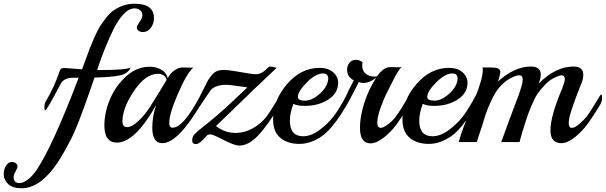

<svg xmlns="http://www.w3.org/2000/svg" viewBox="-193 -762 3250 1030"><path d="M133 -313Q58 -170 50 -170Q45 -170 45 -186.5Q45 -203 51 -215Q100 -299 125 -375Q129 -388 134 -392.5Q139 -397 151 -397H159L247 -390Q253 -405 267.5 -445Q282 -485 290 -506Q298 -527 314 -563Q330 -599 343 -620Q356 -641 377 -667.5Q398 -694 419 -708Q470 -742 529 -742Q633 -742 633 -665Q633 -636 616.5 -613Q600 -590 573 -590Q560 -590 550.5 -597Q541 -604 541 -613.5Q541 -623 556 -644.5Q571 -666 571 -681.5Q571 -697 558.5 -707Q546 -717 529 -717Q499 -717 469 -685Q439 -653 414 -601Q370 -510 335 -407Q334 -402 333 -400Q330 -392 328 -386Q486 -386 508 -400Q495 -368 452 -358Q409 -348 314 -346L285 -262Q223 -84 189 -17.5Q155 49 124.5 97Q94 145 64 176Q-4 248 -77 248Q-126 248 -149.5 225Q-173 202 -173 173.5Q-173 145 -160 126Q-147 107 -131 107Q-115 107 -107 114.5Q-99 122 -99 130.5Q-99 139 -109.5 157.5Q-120 176 -120 189Q-120 202 -113 211Q-106 220 -88 220Q-70 220 -45.5 202.5Q-21 185 2 152Q88 25 229 -345H201Q150 -345 133 -313Z M784 -400 834 -399H844Q811 -372 763 -262.5Q715 -153 715 -103Q715 -77 733 -77Q791 -77 881 -248Q885 -255 888 -255Q894 -255 894 -236.5Q894 -218 884 -201Q761 6 678 6Q624 6 624 -77Q624 -139 645 -199Q531 3 434 3Q367 3 367 -89Q367 -159 397.5 -231Q428 -303 485 -353.5Q542 -404 610 -404Q642 -404 670 -389.5Q698 -375 707 -343Q718 -366 741 -383Q764 -400 784 -400ZM701 -334Q691 -366 654 -366Q588 -366 526 -274.5Q464 -183 464 -111Q464 -80 488 -80Q514 -80 549 -112.5Q584 -145 612 -189Q674 -287 701 -334Z M1310 -201Q1243 -89 1191.5 -35Q1140 19 1091 19Q1065 19 1007 -11Q949 -41 936.5 -41Q924 -41 920 -38Q879 11 858.5 11Q838 11 838 -9Q838 -29 850.5 -41.5Q863 -54 869.5 -60Q876 -66 889.5 -76Q903 -86 927 -106Q1000 -165 1099 -260L1134 -293L1114 -296Q1043 -307 1020 -307Q967 -307 939 -281Q936 -278 904 -229.5Q872 -181 871 -181Q867 -181 867 -202Q867 -223 875 -237Q883 -251 899.5 -285Q916 -319 922.5 -330.5Q929 -342 943 -359Q957 -376 973 -381.5Q989 -387 1007 -387Q1025 -387 1063 -381L1075 -379Q1158 -364 1179 -364Q1213 -364 1243 -398Q1249 -405 1259.5 -405Q1270 -405 1291 -398Q1213 -326 966 -86Q1012 -49 1069 -49Q1071 -49 1073 -49Q1118 -49 1162 -73Q1206 -97 1238 -138Q1251 -155 1283 -207.5Q1315 -260 1317 -260Q1322 -260 1322 -241Q1322 -222 1310 -201Z M1674 -260Q1680 -260 1680 -240.5Q1680 -221 1664 -194Q1648 -167 1632.5 -143Q1617 -119 1591 -87Q1565 -55 1540 -36Q1477 10 1413.5 10Q1350 10 1311 -22.5Q1272 -55 1272 -122Q1272 -224 1347 -311Q1422 -398 1522 -398Q1567 -398 1594 -374.5Q1621 -351 1621 -318Q1621 -262 1568 -228Q1515 -194 1443 -194Q1401 -194 1381 -205Q1362 -154 1362 -115Q1362 -31 1433 -31Q1475 -31 1519.5 -63.5Q1564 -96 1595.5 -136.5Q1627 -177 1667 -253Q1671 -260 1674 -260ZM1568 -339Q1568 -368 1540 -368Q1501 -368 1453 -320Q1405 -272 1405 -242Q1405 -222 1443 -222Q1481 -222 1522.5 -259Q1564 -296 1568 -339Z M1900 -402 1951 -401H1961Q1946 -390 1918.5 -336Q1891 -282 1877.5 -254.5Q1864 -227 1847.5 -180.5Q1831 -134 1831 -105Q1831 -76 1851 -76Q1864 -77 1887.5 -94.5Q1911 -112 1926.5 -131.5Q1942 -151 1960.5 -181.5Q1979 -212 1992.5 -234.5Q2006 -257 2008 -257Q2015 -257 2015 -238.5Q2015 -220 2005 -203Q1962 -132 1934 -94Q1906 -56 1866.5 -24.5Q1827 7 1795 7Q1738 7 1738 -77Q1738 -134 1760 -206Q1782 -278 1825 -345Q1790 -317 1755 -317Q1744 -317 1732 -322Q1661 -182 1655.5 -182Q1650 -182 1650 -198.5Q1650 -215 1662.5 -244.5Q1675 -274 1689.5 -301Q1704 -328 1705 -331Q1669 -349 1669 -389Q1669 -409 1681.5 -425Q1694 -441 1716 -441Q1738 -441 1752 -427Q1750 -421 1750 -409Q1750 -382 1769.5 -366.5Q1789 -351 1817 -351Q1825 -351 1829 -352Q1864 -402 1900 -402Z M2368 -260Q2374 -260 2374 -240.5Q2374 -221 2358 -194Q2342 -167 2326.5 -143Q2311 -119 2285 -87Q2259 -55 2234 -36Q2171 10 2107.5 10Q2044 10 2005 -22.5Q1966 -55 1966 -122Q1966 -224 2041 -311Q2116 -398 2216 -398Q2261 -398 2288 -374.5Q2315 -351 2315 -318Q2315 -262 2262 -228Q2209 -194 2137 -194Q2095 -194 2075 -205Q2056 -154 2056 -115Q2056 -31 2127 -31Q2169 -31 2213.5 -63.5Q2258 -96 2289.5 -136.5Q2321 -177 2361 -253Q2365 -260 2368 -260ZM2262 -339Q2262 -368 2234 -368Q2195 -368 2147 -320Q2099 -272 2099 -242Q2099 -222 2137 -222Q2175 -222 2216.5 -259Q2258 -296 2262 -339Z M3027 -201Q2990 -139 2959.5 -97.5Q2929 -56 2890 -25Q2851 6 2819 6Q2760 6 2760 -62Q2760 -141 2823 -287Q2837 -324 2837 -338Q2837 -358 2819 -358Q2808 -358 2781 -345Q2754 -332 2729.5 -306Q2705 -280 2690 -258Q2675 -236 2657 -192Q2639 -148 2633 -130Q2604 -40 2594 0H2496Q2548 -144 2567.5 -194Q2587 -244 2591 -256L2600 -284Q2611 -316 2611 -337Q2611 -358 2592 -358Q2576 -358 2548.5 -344Q2521 -330 2495 -303Q2469 -276 2451.5 -240.5Q2434 -205 2423.5 -179Q2413 -153 2402 -115.5Q2391 -78 2382.5 -54.5Q2374 -31 2365 0H2268Q2279 -42 2292 -75L2357 -241Q2397 -341 2397 -387Q2397 -397 2395 -400H2437Q2471 -400 2481 -393.5Q2491 -387 2491 -376Q2491 -365 2479 -325Q2567 -405 2655 -405Q2708 -405 2708 -361Q2708 -342 2697 -314Q2788 -405 2884 -405Q2936 -405 2936 -361Q2936 -341 2929 -323Q2922 -305 2911 -276.5Q2900 -248 2893 -229.5Q2886 -211 2877 -184Q2858 -129 2858 -102.5Q2858 -76 2874.5 -76Q2891 -76 2916 -98Q2941 -120 2953.5 -136Q2966 -152 2984.5 -181.5Q3003 -211 3016 -233Q3029 -255 3031 -255Q3037 -255 3037 -236.5Q3037 -218 3027 -201Z"/></svg>

Font: Playball
Style: Regular
Weight: 400
Designer: Robert E. Leuschke
Foundry: Robert E. Leuschke
Version: Version 1.001